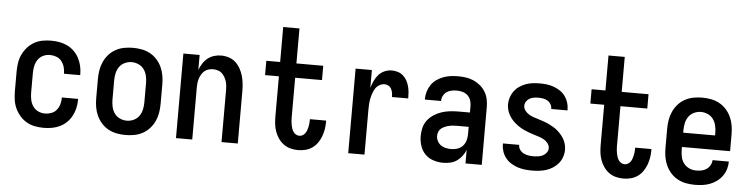

<svg xmlns="http://www.w3.org/2000/svg" viewBox="-45 -951 4591 1176"><g transform="rotate(5 2250.0 -363.5)"><path d="M247 8Q220 8 193 3Q166 -2 142.5 -15.5Q119 -29 101 -49.5Q83 -70 71.5 -94.5Q60 -119 56 -146Q52 -173 52 -200V-320Q52 -347 56 -374Q60 -401 71.5 -425.5Q83 -450 101 -470.5Q119 -491 142.5 -504.5Q166 -518 193 -523Q220 -528 247 -528Q273 -528 298 -523.5Q323 -519 346 -508Q369 -497 387.5 -479Q406 -461 418 -438.5Q430 -416 436 -391Q442 -366 442 -340V-333H342V-337Q342 -357 336 -376.5Q330 -396 317.5 -411Q305 -426 286 -433Q267 -440 247 -440Q225 -440 205 -430.5Q185 -421 173 -403Q161 -385 156.5 -363.5Q152 -342 152 -320V-200Q152 -178 156.5 -156.5Q161 -135 173 -117Q185 -99 205 -89.5Q225 -80 247 -80Q267 -80 286 -87Q305 -94 317.5 -109Q330 -124 336 -143.5Q342 -163 342 -183V-187H442V-180Q442 -154 436 -129Q430 -104 418 -81.5Q406 -59 387.5 -41Q369 -23 346 -12Q323 -1 298 3.5Q273 8 247 8Z M750 8Q723 8 696 3Q669 -2 645 -15Q621 -28 602.5 -48.5Q584 -69 572.5 -94Q561 -119 556.5 -146Q552 -173 552 -200V-320Q552 -347 556.5 -374Q561 -401 572.5 -426Q584 -451 602.5 -471.5Q621 -492 645 -505Q669 -518 696 -523Q723 -528 750 -528Q777 -528 804 -523Q831 -518 855 -505Q879 -492 897.5 -471.5Q916 -451 927.5 -426Q939 -401 943.5 -374Q948 -347 948 -320V-200Q948 -173 943.5 -146Q939 -119 927.5 -94Q916 -69 897.5 -48.5Q879 -28 855 -15Q831 -2 804 3Q777 8 750 8ZM750 -80Q772 -80 792.5 -89.5Q813 -99 825.5 -116.5Q838 -134 843 -156Q848 -178 848 -200V-320Q848 -342 843 -364Q838 -386 825.5 -403.5Q813 -421 792.5 -430.5Q772 -440 750 -440Q728 -440 707.5 -430.5Q687 -421 674.5 -403.5Q662 -386 657 -364Q652 -342 652 -320V-200Q652 -178 657 -156Q662 -134 674.5 -116.5Q687 -99 707.5 -89.5Q728 -80 750 -80Z M1060 0V-520H1160V-428Q1168 -449 1180 -468Q1192 -487 1209.5 -501Q1227 -515 1248.5 -521.5Q1270 -528 1292 -528Q1316 -528 1339.5 -520.5Q1363 -513 1380.5 -497Q1398 -481 1410 -459.5Q1422 -438 1428.5 -415Q1435 -392 1437.5 -368Q1440 -344 1440 -320V0H1340V-320Q1340 -334 1338.5 -348Q1337 -362 1332.5 -375.5Q1328 -389 1320.5 -401.5Q1313 -414 1302.5 -423Q1292 -432 1278 -436Q1264 -440 1250 -440Q1236 -440 1222 -436Q1208 -432 1197.5 -423Q1187 -414 1179.5 -401.5Q1172 -389 1167.5 -375.5Q1163 -362 1161.5 -348Q1160 -334 1160 -320V0Z M1811 8Q1787 8 1764 2Q1741 -4 1722 -18Q1703 -32 1689.5 -51.5Q1676 -71 1668 -93.5Q1660 -116 1657.5 -139.5Q1655 -163 1655 -186V-432H1570V-520H1655V-735H1755V-520H1920V-432H1755V-186Q1755 -175 1756 -164Q1757 -153 1759 -142Q1761 -131 1764.5 -120.5Q1768 -110 1774 -101Q1780 -92 1790 -86Q1800 -80 1811 -80Q1822 -80 1831.5 -85.5Q1841 -91 1847 -99.5Q1853 -108 1856.5 -118Q1860 -128 1862.5 -138.5Q1865 -149 1866 -160Q1867 -171 1867 -181V-187H1967V-177Q1967 -154 1963 -131.5Q1959 -109 1951 -88Q1943 -67 1929.5 -48Q1916 -29 1897 -16Q1878 -3 1856 2.5Q1834 8 1811 8Z M2119 0V-520H2219V-411Q2226 -433 2235.5 -454Q2245 -475 2260 -492Q2275 -509 2296.5 -518.5Q2318 -528 2341 -528Q2360 -528 2378 -522.5Q2396 -517 2410.5 -504.5Q2425 -492 2434 -475.5Q2443 -459 2448 -440.5Q2453 -422 2454.5 -403.5Q2456 -385 2456 -366H2356Q2356 -379 2354 -391.5Q2352 -404 2346 -415.5Q2340 -427 2328.5 -433.5Q2317 -440 2305 -440Q2288 -440 2272.5 -431Q2257 -422 2248 -407.5Q2239 -393 2233.5 -377Q2228 -361 2224.5 -344Q2221 -327 2220 -310Q2219 -293 2219 -276V0Z M2703 8Q2673 8 2643 -1.5Q2613 -11 2592 -32.5Q2571 -54 2561.5 -83.5Q2552 -113 2552 -144Q2552 -170 2558.5 -195.5Q2565 -221 2581 -241.5Q2597 -262 2619.5 -276.5Q2642 -291 2666.5 -299Q2691 -307 2717 -310Q2743 -313 2769 -313H2840V-354Q2840 -372 2834 -389Q2828 -406 2815 -418Q2802 -430 2784.5 -435Q2767 -440 2749 -440Q2733 -440 2717 -437Q2701 -434 2687.5 -425Q2674 -416 2666 -401.5Q2658 -387 2658 -371V-368H2558V-373Q2558 -396 2565 -418.5Q2572 -441 2585 -460Q2598 -479 2617.5 -492.5Q2637 -506 2658.5 -514Q2680 -522 2703 -525Q2726 -528 2749 -528Q2773 -528 2797.5 -524.5Q2822 -521 2844.5 -511Q2867 -501 2886 -485Q2905 -469 2917.5 -448Q2930 -427 2935 -402.5Q2940 -378 2940 -354V0H2840V-83Q2832 -63 2818.5 -45Q2805 -27 2787 -14.5Q2769 -2 2747 3Q2725 8 2703 8ZM2746 -80Q2765 -80 2784 -86.5Q2803 -93 2816 -107.5Q2829 -122 2834.5 -141Q2840 -160 2840 -180V-225H2769Q2756 -225 2743.5 -224Q2731 -223 2718.5 -220Q2706 -217 2694 -212Q2682 -207 2672 -199Q2662 -191 2657 -178.5Q2652 -166 2652 -153Q2652 -137 2660 -121.5Q2668 -106 2681.5 -96.5Q2695 -87 2712 -83.5Q2729 -80 2746 -80Z M3249 8Q3227 8 3204.5 5.5Q3182 3 3161 -4Q3140 -11 3120.5 -23Q3101 -35 3087 -52.5Q3073 -70 3065.5 -91.5Q3058 -113 3058 -135V-142H3158V-139Q3158 -124 3167.5 -111Q3177 -98 3190.5 -91.5Q3204 -85 3219 -82.5Q3234 -80 3249 -80Q3264 -80 3279 -82Q3294 -84 3307.5 -90.5Q3321 -97 3330.5 -109.5Q3340 -122 3340 -137Q3340 -153 3329.5 -167Q3319 -181 3304.5 -189Q3290 -197 3274.5 -202Q3259 -207 3243 -212Q3227 -217 3211.5 -222.5Q3196 -228 3181 -235Q3166 -242 3152 -251Q3138 -260 3125.5 -270.5Q3113 -281 3102.5 -293.5Q3092 -306 3084 -321Q3076 -336 3072 -352Q3068 -368 3068 -384Q3068 -406 3075 -427Q3082 -448 3095 -465.5Q3108 -483 3126.5 -495.5Q3145 -508 3165.5 -515.5Q3186 -523 3207.5 -525.5Q3229 -528 3251 -528Q3273 -528 3294.5 -525.5Q3316 -523 3336.5 -515.5Q3357 -508 3375.5 -496Q3394 -484 3407 -466.5Q3420 -449 3427 -428Q3434 -407 3434 -385V-378H3334V-381Q3334 -395 3326 -408Q3318 -421 3306 -428Q3294 -435 3279.5 -437.5Q3265 -440 3251 -440Q3237 -440 3223 -438Q3209 -436 3196.5 -429Q3184 -422 3176 -410Q3168 -398 3168 -384Q3168 -367 3178.5 -353.5Q3189 -340 3203 -331.5Q3217 -323 3233 -318Q3249 -313 3264.5 -308Q3280 -303 3296 -297.5Q3312 -292 3326.5 -285Q3341 -278 3355.5 -269.5Q3370 -261 3382.5 -250Q3395 -239 3405.5 -226.5Q3416 -214 3424 -199.5Q3432 -185 3436 -169Q3440 -153 3440 -136Q3440 -114 3432.5 -92Q3425 -70 3411 -53Q3397 -36 3378 -23.5Q3359 -11 3337.5 -4Q3316 3 3293.5 5.5Q3271 8 3249 8Z M3811 8Q3787 8 3764 2Q3741 -4 3722 -18Q3703 -32 3689.5 -51.5Q3676 -71 3668 -93.5Q3660 -116 3657.5 -139.5Q3655 -163 3655 -186V-432H3570V-520H3655V-735H3755V-520H3920V-432H3755V-186Q3755 -175 3756 -164Q3757 -153 3759 -142Q3761 -131 3764.5 -120.5Q3768 -110 3774 -101Q3780 -92 3790 -86Q3800 -80 3811 -80Q3822 -80 3831.5 -85.5Q3841 -91 3847 -99.5Q3853 -108 3856.5 -118Q3860 -128 3862.5 -138.5Q3865 -149 3866 -160Q3867 -171 3867 -181V-187H3967V-177Q3967 -154 3963 -131.5Q3959 -109 3951 -88Q3943 -67 3929.5 -48Q3916 -29 3897 -16Q3878 -3 3856 2.5Q3834 8 3811 8Z M4250 8Q4223 8 4196 3Q4169 -2 4145 -15Q4121 -28 4102.5 -48.5Q4084 -69 4072.5 -94Q4061 -119 4056.5 -146Q4052 -173 4052 -200V-320Q4052 -347 4056.5 -374Q4061 -401 4072.5 -426Q4084 -451 4102.5 -471.5Q4121 -492 4145 -505Q4169 -518 4196 -523Q4223 -528 4250 -528Q4277 -528 4304 -523Q4331 -518 4355 -505Q4379 -492 4397.5 -471.5Q4416 -451 4427.5 -426Q4439 -401 4443.5 -374Q4448 -347 4448 -320V-216H4152V-200Q4152 -178 4156.5 -156Q4161 -134 4174 -116.5Q4187 -99 4207.5 -89.5Q4228 -80 4250 -80Q4267 -80 4283.5 -83Q4300 -86 4314 -95.5Q4328 -105 4336.5 -120Q4345 -135 4346 -152H4446Q4446 -128 4439 -105Q4432 -82 4418 -62.5Q4404 -43 4384.5 -29Q4365 -15 4343 -6.5Q4321 2 4297 5Q4273 8 4250 8ZM4348 -304V-320Q4348 -342 4343 -364Q4338 -386 4325.5 -403.5Q4313 -421 4292.5 -430.5Q4272 -440 4250 -440Q4228 -440 4207.5 -430.5Q4187 -421 4174.5 -403.5Q4162 -386 4157 -364Q4152 -342 4152 -320V-304Z"/></g></svg>

Font: Iosevka Term Curly Semibold
Style: Regular
Weight: 600
Designer: Belleve Invis
Foundry: Belleve Invis
Version: Version 32.3.0